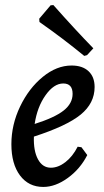

<svg xmlns="http://www.w3.org/2000/svg" viewBox="-20 -727 413 759"><path d="M114 -187Q112 -131 130 -97.5Q148 -64 181 -64Q210 -64 238.5 -86Q267 -108 287 -147L302 -145L325 -114Q297 -59 248 -23.5Q199 12 151 12Q93 12 59 -33.5Q25 -79 25 -157Q25 -234 59.5 -306Q94 -378 149 -423Q204 -468 263 -468Q306 -468 330 -445.5Q354 -423 354 -383Q354 -319 299 -274Q244 -229 114 -187ZM117 -237Q196 -262 231.5 -290Q267 -318 267 -356Q267 -397 230 -397Q193 -397 160 -350.5Q127 -304 117 -237ZM180 -706 191 -707Q276 -611 349 -536L324 -509L313 -506Q229 -575 136 -640L135 -653Z"/></svg>

Font: Alegreya Medium
Style: Italic
Weight: 500
Italic angle: -7°
Designer: Juan Pablo del Peral
Foundry: Huerta Tipografica
Version: Version 2.008; ttfautohint (v1.8)